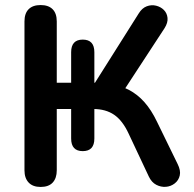

<svg xmlns="http://www.w3.org/2000/svg" viewBox="-20 -733 768 761"><path d="M141 8Q110 8 93.5 -9.5Q77 -27 77 -58V-648Q77 -680 93.5 -696.5Q110 -713 141 -713Q172 -713 188.5 -696.5Q205 -680 205 -648V-405H262V-526Q262 -576 308 -576Q331 -576 342.5 -563.5Q354 -551 354 -526V-405H363L352 -398L530 -680Q543 -701 561.5 -708Q580 -715 598.5 -710.5Q617 -706 629.5 -693.5Q642 -681 644 -662Q646 -643 632 -621L464 -364L413 -401Q456 -395 490.5 -377Q525 -359 552.5 -328Q580 -297 602 -251L684 -83Q697 -57 692.5 -37.5Q688 -18 672.5 -6Q657 6 637.5 7.5Q618 9 599.5 -0.5Q581 -10 570 -33L490 -203Q466 -255 432.5 -278Q399 -301 349 -301H327L354 -311V-184Q354 -134 308 -134Q262 -134 262 -184V-301H205V-58Q205 -27 189 -9.5Q173 8 141 8Z"/></svg>

Font: Nunito
Style: Bold
Weight: 700
Designer: Vernon Adams
Foundry: Vernon Adams
Version: Version 3.602